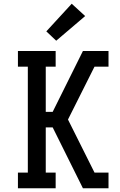

<svg xmlns="http://www.w3.org/2000/svg" viewBox="-20 -1008 640 1028"><path d="M76 0V-84H129V-651H76V-735H278V-651H225V-409H262L424 -735H561V-651H486L344 -368L486 -84H561V0H424L262 -326H225V-84H278V0ZM281 -790 228 -840 364 -988 436 -922Z"/></svg>

Font: Iosevka Curly Slab MdEx
Style: Regular
Weight: 500
Width: 7
Monospace: yes
Designer: Belleve Invis
Foundry: Belleve Invis
Version: Version 11.1.0; ttfautohint (v1.8.3)